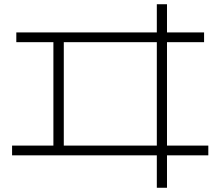

<svg xmlns="http://www.w3.org/2000/svg" viewBox="-20 -813 1040 906"><path d="M720 73V-80H37V-126H232V-614H57V-660H720V-793H768V-660H943V-614H768V-126H963V-80H768V73ZM281 -126H720V-614H281Z"/></svg>

Font: M PLUS 1 Light
Style: Regular
Weight: 300
Designer: Coji Morishita
Foundry: UNDERFOREST DESIGN
Version: Version 1.001